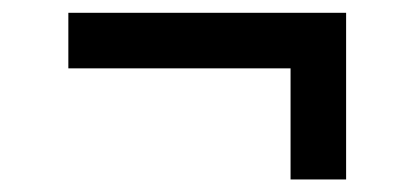

<svg xmlns="http://www.w3.org/2000/svg" viewBox="-20 -454 648 300"><path d="M86.8 -347.2V-434H520.8V-173.6H434V-347.2Z"/></svg>

Font: 8-bit Operator+
Style: Regular
Weight: 400
Designer: GrandChaos9000
Foundry: Grand Chaos Productions
Version: Version 1.2.0 - April 24, 2014